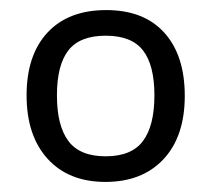

<svg xmlns="http://www.w3.org/2000/svg" viewBox="-20 -742 415 377"><path d="M114.3 -643.1Q91.8 -614.3 91.8 -554.7Q91.8 -495.1 114.3 -465.1Q136.7 -435.1 187.5 -435.1Q238.3 -435.1 260.7 -465.1Q283.2 -495.1 283.2 -554.7Q283.2 -614.3 260.7 -643.1Q238.3 -671.9 187.5 -671.9Q136.7 -671.9 114.3 -643.1ZM302.7 -677.7Q342.8 -633.3 342.8 -553.7Q342.8 -474.1 301 -429.4Q259.3 -384.8 187 -384.8Q114.7 -384.8 73.5 -430.2Q32.2 -475.6 32.2 -554.7Q32.2 -633.8 73.2 -678Q114.3 -722.2 188.5 -722.2Q262.7 -722.2 302.7 -677.7Z"/></svg>

Font: OpenSans-Regular
Style: Regular
Weight: 400
Foundry: Ascender Corporation
Version: Version 1.10